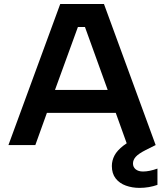

<svg xmlns="http://www.w3.org/2000/svg" viewBox="-20 -720 814 953"><path d="M21.9 0 278.9 -700H496.1L752.6 0H612L554.6 -159.7H212.8L155.4 0ZM253 -273.7H514.5L401.7 -586H366.7ZM672.4 212.6Q636.3 212.6 604.8 201.3Q573.2 190 554.2 165.8Q535.2 141.5 535.2 104Q535.2 76.9 548.2 51.9Q561.3 26.9 592.8 2.6Q624.4 -21.7 678.5 -45.7L721 -64.7L752.6 0L703.6 24.5Q668.1 42.5 654.1 58Q640.1 73.5 640.1 91.5Q640.1 109.4 653.5 120.4Q667 131.3 690 131.3Q705.5 131.3 723.7 127.6Q742 123.8 761.5 116.8V197.6Q742 204.6 719.2 208.6Q696.4 212.6 672.4 212.6Z"/></svg>

Font: Envelope Sans Variable
Style: Regular
Weight: 500
Designer: Andreas Rasmussen / Norman Anderson
Foundry: mail.de GmbH
Version: Version 1.150